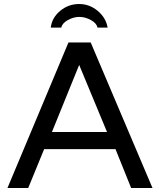

<svg xmlns="http://www.w3.org/2000/svg" viewBox="-20 -933 790 953"><path d="M511.2 -277.8 373 -610.8 237.8 -277.8ZM736.8 0H630.9L553.2 -192.9H199.2L120.1 0H17.1L319.8 -722.2H430.2ZM514.2 -795.9H463.9Q459.5 -817.9 431.2 -833.5Q402.8 -849.1 374 -849.1Q345.2 -849.1 316.9 -833.5Q288.6 -817.9 284.2 -795.9H231.9Q237.8 -845.2 278.8 -879.2Q319.8 -913.1 373 -913.1Q424.3 -913.1 465.1 -878.9Q505.9 -844.7 514.2 -795.9Z"/></svg>

Font: Perun
Style: Regular
Weight: 400
Version: Version 1.0000